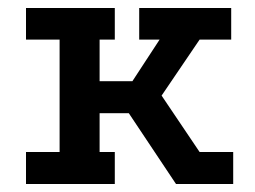

<svg xmlns="http://www.w3.org/2000/svg" viewBox="-20 -460 638 480"><path d="M45 -440H267V-361H229V-257H311L379 -361H328V-440H558V-361H479L384 -221L479 -80H563V0H420L302 -177H229V-80H267V0H45V-80H129V-361H45Z"/></svg>

Font: Podkova SemiBold
Style: Regular
Weight: 600
Designer: Ilya Yudin
Foundry: Cyreal (www.cyreal.org)
Version: Version 2.103